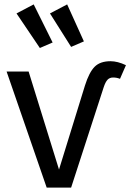

<svg xmlns="http://www.w3.org/2000/svg" viewBox="-20 -852 592 872"><path d="M303 0H192L10 -527H110L248 -82L366 -464Q385 -524 410 -549Q435 -574 482 -574Q514 -574 552 -556L525 -494Q510 -500 494 -500Q478 -500 468.5 -490Q459 -480 451 -456ZM219 -659 161 -634 55 -791 133 -832ZM361 -664 303 -639 207 -791 285 -832Z"/></svg>

Font: Fira Sans
Style: Regular
Weight: 400
Designer: bBox Type GmbH & Carrois Corporate GbR & Edenspiekermann AG
Foundry: bBox Type GmbH & Carrois Corporate GbR & Edenspiekermann AG
Version: Version 4.301